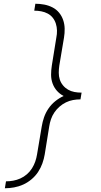

<svg xmlns="http://www.w3.org/2000/svg" viewBox="-20 -853 540 1026"><path d="M6 153 12 116Q31 116 50.5 112.5Q70 109 89 100.5Q108 92 124 78Q140 64 151 46.5Q162 29 168.5 10Q175 -9 178 -28L203 -177Q207 -202 215.5 -226.5Q224 -251 239 -273Q254 -295 275 -312Q296 -329 320 -340Q299 -351 284 -368Q269 -385 261 -407Q253 -429 253 -453.5Q253 -478 257 -503L281 -652Q285 -671 284.5 -690Q284 -709 278.5 -726.5Q273 -744 262 -758Q251 -772 235 -780.5Q219 -789 200.5 -792.5Q182 -796 163 -796L169 -833Q193 -833 216.5 -828.5Q240 -824 260.5 -813.5Q281 -803 295.5 -785.5Q310 -768 317.5 -746Q325 -724 325.5 -700Q326 -676 322 -652L297 -503Q294 -483 294 -464Q294 -445 299.5 -428Q305 -411 316.5 -397Q328 -383 343.5 -374Q359 -365 377.5 -361.5Q396 -358 416 -358L410 -322Q390 -322 370.5 -318.5Q351 -315 332.5 -306Q314 -297 298 -283Q282 -269 270.5 -252Q259 -235 252.5 -216Q246 -197 243 -177L219 -28Q215 -4 206.5 20Q198 44 183.5 66Q169 88 148 105.5Q127 123 103.5 133.5Q80 144 55 148.5Q30 153 6 153Z"/></svg>

Font: Iosevka SS04 XLt Obl
Style: Regular
Weight: 200
Italic angle: -9°
Monospace: yes
Designer: Belleve Invis
Foundry: Belleve Invis
Version: Version 19.0.0; ttfautohint (v1.8.4)